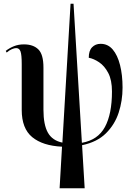

<svg xmlns="http://www.w3.org/2000/svg" viewBox="-20 -780 680 1034"><path d="M301 234 314 10Q210 5 153.5 -41.5Q97 -88 97 -188V-435Q97 -485 90.5 -503Q84 -521 67 -521Q58 -521 44.5 -515.5Q31 -510 16 -497L11 -506Q30 -521 54.5 -531Q79 -541 109 -541Q159 -541 186.5 -514Q214 -487 214 -416V-189Q214 -108 238 -65.5Q262 -23 316 -12L360 -760H376L421 -11Q507 -26 545 -96Q583 -166 583 -287Q583 -349 563 -387Q543 -425 514 -444.5Q485 -464 458 -469Q458 -507 476 -525.5Q494 -544 522 -544Q561 -544 587 -513.5Q613 -483 626.5 -429.5Q640 -376 640 -308Q640 -237 619 -173Q598 -109 550.5 -62Q503 -15 422 2L436 234Z"/></svg>

Font: Noto Serif Display Condensed SemiBold
Style: Regular
Weight: 600
Width: 3
Designer: Monotype Design Team
Foundry: Monotype Imaging Inc.
Version: Version 2.009